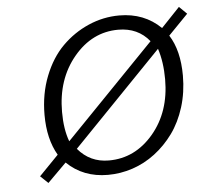

<svg xmlns="http://www.w3.org/2000/svg" viewBox="-45 -580 702 651"><g transform="rotate(-5 306.5 -255.0)"><path d="M94.2 22.9 67.9 -2 133.8 -69.8Q101.1 -125.5 101.1 -208Q101.1 -279.3 124.8 -339.4Q148.4 -399.4 187.7 -438.7Q227.1 -478 277.6 -500Q328.1 -522 382.8 -522Q467.3 -522 523.9 -466.8L586.9 -533.2L612.8 -507.8L545.9 -439Q580.1 -385.7 580.1 -299.8Q580.1 -243.2 564.5 -193.1Q548.8 -143.1 521.7 -105.7Q494.6 -68.4 459 -41.3Q423.3 -14.2 382.1 -0.5Q340.8 13.2 297.9 13.2Q213.9 13.2 158.2 -41ZM176.8 -111.8 481 -425.8Q441.9 -474.1 375 -474.1Q286.1 -474.1 223.6 -399.2Q161.1 -324.2 161.1 -212.9Q161.1 -153.3 176.8 -111.8ZM305.2 -35.2Q394.5 -35.2 456.8 -108.6Q519 -182.1 519 -293Q519 -351.6 503.9 -397.9L200.2 -84Q241.2 -35.2 305.2 -35.2Z"/></g></svg>

Font: Office Code Pro Light Italic
Style: Regular
Weight: 300
Italic angle: -9°
Designer: Nathan Rutzky & Paul D. Hunt
Foundry: Adobe Systems Incorporated
Version: Version 1.004;PS 001.004;hotconv 1.0.70;makeotf.lib2.5.58329